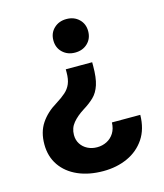

<svg xmlns="http://www.w3.org/2000/svg" viewBox="-112 -632 784 916"><g transform="rotate(-15 280.5 -174.5)"><path d="M367.7 -317.4V-299.8Q367.7 -240.7 356.4 -206.3Q345.2 -171.9 323.5 -150.9Q301.8 -129.9 270 -110.4Q235.8 -88.9 214.8 -63.7Q193.8 -38.6 193.8 -4.4Q193.8 21 206.1 40Q218.3 59.1 239.3 69.8Q260.3 80.6 286.1 80.6Q312.5 80.6 334.5 69.3Q356.4 58.1 369.9 36.6Q383.3 15.1 384.3 -15.6H524.4Q523.4 54.2 491.5 101.8Q459.5 149.4 405.8 173.8Q352.1 198.2 285.6 198.2Q215.3 198.2 161.1 174.6Q106.9 150.9 76.4 106.7Q45.9 62.5 45.9 2.4Q45.9 -58.6 74.2 -100.8Q102.5 -143.1 152.3 -172.9Q181.2 -190.9 200 -207.5Q218.8 -224.1 228 -246.1Q237.3 -268.1 237.3 -301.8V-317.4ZM301.8 -548.3Q339.4 -548.3 363.5 -525.1Q387.7 -502 387.7 -465.8Q387.7 -429.2 363.5 -406Q339.4 -382.8 301.8 -382.8Q264.6 -382.8 240.2 -406Q215.8 -429.2 215.8 -465.8Q215.8 -502 240.2 -525.1Q264.6 -548.3 301.8 -548.3Z"/></g></svg>

Font: Inter 18pt
Style: Bold
Weight: 700
Designer: Rasmus Andersson
Foundry: rsms
Version: Version 4.001;git-66647c0bb